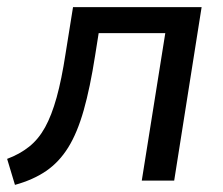

<svg xmlns="http://www.w3.org/2000/svg" viewBox="-27 -507 626 539"><path d="M15 12 -7 -61Q28 -74 54.5 -95Q81 -116 99.5 -149.5Q118 -183 132 -233.5Q146 -284 157 -356L178 -487H539L462 0H371L437 -414H250L240 -351Q226 -261 208 -197.5Q190 -134 164.5 -93Q139 -52 102.5 -27Q66 -2 15 12Z"/></svg>

Font: Nunito Sans 12pt Medium
Style: Italic
Weight: 500
Italic angle: -9°
Designer: Vernon Adams
Foundry: Vernon Adams
Version: Version 3.101;gftools[0.9.27]